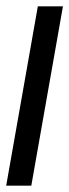

<svg xmlns="http://www.w3.org/2000/svg" viewBox="-42 -584 218 604"><path d="M-22.5 0 77 -564H156L56.5 0Z"/></svg>

Font: Anybody Condensed Regular
Style: Italic
Weight: 400
Width: 3
Italic angle: -10°
Designer: Tyler Finck
Foundry: Etcetera Type Company
Version: Version 1.010; ttfautohint (v1.8.3) -l 8 -r 50 -G 200 -x 14 